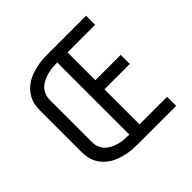

<svg xmlns="http://www.w3.org/2000/svg" viewBox="-178 -921 1107 1107"><g transform="rotate(-45 375.0 -367.5)"><path d="M354 0Q331 0 307.5 -1.5Q284 -3 261.5 -8Q239 -13 216.5 -20.5Q194 -28 174 -40Q154 -52 137.5 -68.5Q121 -85 109.5 -105.5Q98 -126 93 -149Q88 -172 88 -195V-540Q88 -563 93 -586Q98 -609 109.5 -629.5Q121 -650 137.5 -666.5Q154 -683 174 -695Q194 -707 216.5 -714.5Q239 -722 261.5 -727Q284 -732 307.5 -733.5Q331 -735 354 -735H662V-661H437V-434H644V-360H437V-74H662V0ZM354 -74V-662Q334 -662 313 -660Q292 -658 272 -652.5Q252 -647 233.5 -638Q215 -629 200.5 -614.5Q186 -600 178.5 -580.5Q171 -561 171 -540V-195Q171 -174 178.5 -154.5Q186 -135 200.5 -120.5Q215 -106 233.5 -97Q252 -88 272 -82.5Q292 -77 313 -75.5Q334 -74 354 -74Z"/></g></svg>

Font: Zed Sans Extended
Style: Regular
Weight: 400
Width: 7
Designer: Belleve Invis
Foundry: Belleve Invis
Version: Version 1.0.0; ttfautohint (v1.8.4)